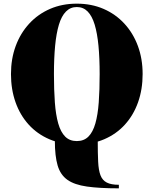

<svg xmlns="http://www.w3.org/2000/svg" viewBox="-20 -780 839 1050"><path d="M630 250Q524 250 455.5 240.2Q387 230.5 348.8 203.5Q310.5 176.5 295.2 125Q280 73.5 280 -10Q339.5 3.5 398.2 3.5Q457 3.5 514.5 -10Q514.5 58 516.8 104.5Q519 151 529.5 178.5Q540 206 563.8 218.2Q587.5 230.5 630 230.5ZM400 10Q316.5 10 250 -18.5Q183.5 -47 136.5 -99Q89.5 -151 64.8 -221.2Q40 -291.5 40 -375Q40 -458.5 66 -528.8Q92 -599 140 -651Q188 -703 254 -731.5Q320 -760 400 -760Q480 -760 546 -731.5Q612 -703 660 -651Q708 -599 734 -528.8Q760 -458.5 760 -375Q760 -291.5 735.2 -221.2Q710.5 -151 663.5 -99Q616.5 -47 550 -18.5Q483.5 10 400 10ZM400 -8.5Q439 -8.5 463.5 -33Q488 -57.5 501.5 -104.8Q515 -152 520 -220Q525 -288 525 -375Q525 -462 518.5 -530Q512 -598 497.8 -645.2Q483.5 -692.5 459.5 -717Q435.5 -741.5 400 -741.5Q365 -741.5 340.8 -717Q316.5 -692.5 302.2 -645.2Q288 -598 281.5 -530Q275 -462 275 -375Q275 -288 280 -220Q285 -152 298.5 -104.8Q312 -57.5 336.5 -33Q361 -8.5 400 -8.5Z"/></svg>

Font: Bodoni Moda Black
Style: Regular
Weight: 900
Version: Version 2.005